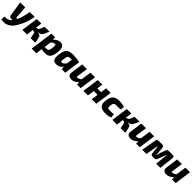

<svg xmlns="http://www.w3.org/2000/svg" viewBox="694 -2815 5334 5334"><g transform="rotate(45 3361.5 -147.5)"><path d="M410 -497H603Q576 -355 542 -252.5Q508 -150 439 -32Q416 10 392.5 43.5Q369 77 337.5 110Q306 143 271.5 164Q237 185 193.5 201Q150 217 101.5 216Q53 215 -7 205L6 85Q142 108 231 0H165Q140 0 123 -14.5Q106 -29 103 -52L33 -497H231L255 -130Q257 -114 272 -114H302Q374 -254 410 -497Z M975 -259 974 -253Q1053 -242 1071.5 -213Q1090 -184 1118 -27Q1121 -9 1123 0H940Q917 -142 905.5 -169.5Q894 -197 852 -197H817Q821 -171 818 -153L796 0H615L685 -497H865L849 -377Q845 -349 835 -317H850Q903 -317 923.5 -344Q944 -371 993 -497H1184Q1179 -486 1170 -465Q1146 -410 1136 -387.5Q1126 -365 1109.5 -336Q1093 -307 1085 -299.5Q1077 -292 1058 -280.5Q1039 -269 1022.5 -266Q1006 -263 975 -259Z M1405 -497V-406Q1504 -509 1608 -509Q1781 -509 1745 -237Q1735 -159 1714.5 -108Q1694 -57 1662 -31Q1630 -5 1595.5 4.5Q1561 14 1512 14Q1440 14 1370 0Q1370 46 1363 94L1348 185H1166L1261 -497ZM1390 -103H1450Q1510 -103 1528.5 -125.5Q1547 -148 1559 -234Q1571 -316 1565 -341.5Q1559 -367 1531 -367Q1480 -367 1416 -305Z M2299 0H2158V-94Q2088 6 1959 12Q1861 17 1829 -51Q1797 -119 1818 -260Q1825 -310 1837.5 -348Q1850 -386 1864.5 -412.5Q1879 -439 1901 -457Q1923 -475 1944 -485.5Q1965 -496 1996 -502Q2027 -508 2054.5 -509.5Q2082 -511 2122 -511Q2175 -511 2253 -501Q2331 -491 2367 -480ZM2173 -386 2113 -387Q2060 -387 2037 -364.5Q2014 -342 2003 -263Q1990 -177 1994.5 -153Q1999 -129 2031 -130Q2086 -133 2149 -217Z M2974 -497 2905 0H2763L2762 -89Q2655 14 2553 14Q2479 14 2444.5 -23.5Q2410 -61 2420 -128L2471 -497H2654L2608 -179Q2605 -157 2612.5 -148Q2620 -139 2637 -139Q2682 -139 2751 -194L2794 -497Z M3588 -497 3518 0H3340L3368 -201H3219L3191 0H3012L3082 -497H3261L3236 -322H3385L3410 -497Z M4069 -141 4082 -24Q3999 12 3874 12Q3739 12 3680 -51.5Q3621 -115 3641 -256Q3661 -394 3722.5 -452.5Q3784 -511 3918 -511Q4045 -511 4129 -475L4105 -364L3941 -365Q3886 -365 3862.5 -341Q3839 -317 3831 -250Q3821 -177 3836 -155Q3851 -133 3906 -133Q4000 -133 4069 -141Z M4511 -259 4510 -253Q4589 -242 4607.5 -213Q4626 -184 4654 -27Q4657 -9 4659 0H4476Q4453 -142 4441.5 -169.5Q4430 -197 4388 -197H4353Q4357 -171 4354 -153L4332 0H4151L4221 -497H4401L4385 -377Q4381 -349 4371 -317H4386Q4439 -317 4459.5 -344Q4480 -371 4529 -497H4720Q4715 -486 4706 -465Q4682 -410 4672 -387.5Q4662 -365 4645.5 -336Q4629 -307 4621 -299.5Q4613 -292 4594 -280.5Q4575 -269 4558.5 -266Q4542 -263 4511 -259Z M5296 -497 5227 0H5085L5084 -89Q4977 14 4875 14Q4801 14 4766.5 -23.5Q4732 -61 4742 -128L4793 -497H4976L4930 -179Q4927 -157 4934.5 -148Q4942 -139 4959 -139Q5004 -139 5073 -194L5116 -497Z M5869 -497H6026Q6091 -497 6085 -431L6037 0H5873L5912 -365H5900L5808 -121Q5791 -69 5737 -69H5656Q5628 -69 5611.5 -84.5Q5595 -100 5593 -128L5564 -365H5552L5491 0H5326L5399 -430Q5404 -466 5420.5 -481.5Q5437 -497 5470 -497H5619Q5678 -497 5681 -437L5698 -262Q5699 -248 5699 -179H5710Q5726 -248 5730 -260L5799 -444Q5814 -497 5869 -497Z M6705 -497 6636 0H6494L6493 -89Q6386 14 6284 14Q6210 14 6175.5 -23.5Q6141 -61 6151 -128L6202 -497H6385L6339 -179Q6336 -157 6343.5 -148Q6351 -139 6368 -139Q6413 -139 6482 -194L6525 -497Z"/></g></svg>

Font: Exo 2.0 Extra Bold
Style: Italic
Weight: 800
Italic angle: -8°
Designer: Natanael Gama
Version: Version 1.001;PS 001.001;hotconv 1.0.70;makeotf.lib2.5.58329